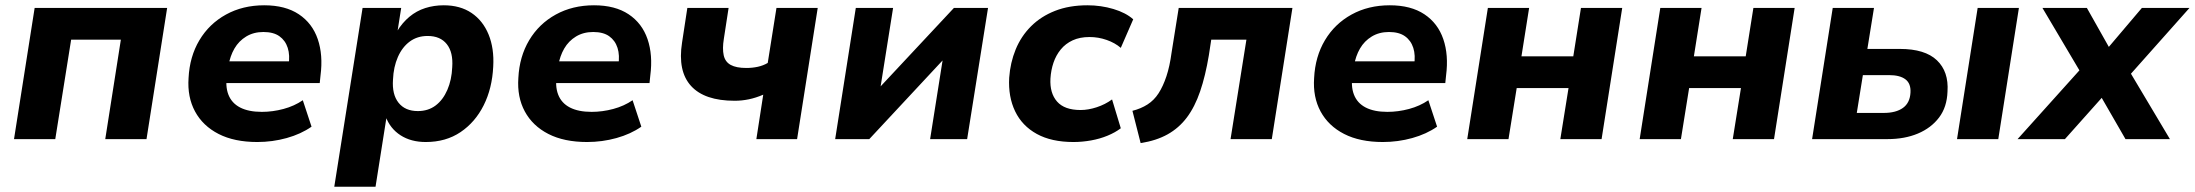

<svg xmlns="http://www.w3.org/2000/svg" viewBox="-20 -526 8299 726"><path d="M33 0 111 -496H612L534 0H378L437 -376H249L189 0Z M953 11Q866 11 806.5 -19.5Q747 -50 717.5 -104.5Q688 -159 693 -231Q697 -312 734 -374Q771 -436 834.5 -471Q898 -506 979 -506Q1059 -506 1110 -472Q1161 -438 1181.5 -378Q1202 -318 1192 -241L1189 -212H815L827 -294H1087L1071 -279Q1077 -317 1068 -345Q1059 -373 1036.5 -389Q1014 -405 976 -405Q939 -405 911 -388Q883 -371 866.5 -342.5Q850 -314 844 -278L839 -247Q831 -201 843.5 -168.5Q856 -136 888 -119.5Q920 -103 970 -103Q1011 -103 1052 -114Q1093 -125 1125 -147L1158 -47Q1118 -19 1064 -4Q1010 11 953 11Z M1244 180 1351 -496H1497L1483 -407H1481Q1501 -440 1528 -462.5Q1555 -485 1588 -495.5Q1621 -506 1658 -506Q1720 -506 1763 -477Q1806 -448 1827.5 -395.5Q1849 -343 1845 -274Q1841 -192 1809 -128Q1777 -64 1721.5 -26.5Q1666 11 1590 11Q1534 11 1494.5 -14.5Q1455 -40 1438 -86H1442L1400 180ZM1560 -106Q1599 -106 1627 -127Q1655 -148 1671.5 -186Q1688 -224 1690 -272Q1694 -328 1669.5 -359Q1645 -390 1597 -390Q1558 -390 1529.5 -369Q1501 -348 1484.5 -310.5Q1468 -273 1466 -225Q1462 -169 1487 -137.5Q1512 -106 1560 -106Z M2200 11Q2113 11 2053.5 -19.5Q1994 -50 1964.5 -104.5Q1935 -159 1940 -231Q1944 -312 1981 -374Q2018 -436 2081.5 -471Q2145 -506 2226 -506Q2306 -506 2357 -472Q2408 -438 2428.5 -378Q2449 -318 2439 -241L2436 -212H2062L2074 -294H2334L2318 -279Q2324 -317 2315 -345Q2306 -373 2283.5 -389Q2261 -405 2223 -405Q2186 -405 2158 -388Q2130 -371 2113.5 -342.5Q2097 -314 2091 -278L2086 -247Q2078 -201 2090.5 -168.5Q2103 -136 2135 -119.5Q2167 -103 2217 -103Q2258 -103 2299 -114Q2340 -125 2372 -147L2405 -47Q2365 -19 2311 -4Q2257 11 2200 11Z M2840 0 2866 -168Q2838 -156 2811.5 -150.5Q2785 -145 2758 -145Q2644 -145 2593 -201Q2542 -257 2559 -365L2579 -496H2735L2717 -379Q2711 -342 2716.5 -317Q2722 -292 2743 -280.5Q2764 -269 2802 -269Q2825 -269 2845.5 -273.5Q2866 -278 2883 -288L2916 -496H3072L2994 0Z M3138 0 3216 -496H3357L3306 -175H3287L3587 -496H3716L3637 0H3497L3548 -322H3567L3267 0Z M4039 11Q3956 11 3900.5 -19.5Q3845 -50 3818.5 -105Q3792 -160 3796 -232Q3800 -289 3820.5 -339Q3841 -389 3878.5 -426.5Q3916 -464 3969.5 -485Q4023 -506 4092 -506Q4143 -506 4190 -492Q4237 -478 4265 -453L4218 -345Q4196 -364 4164.5 -375Q4133 -386 4100 -386Q4063 -386 4036 -373.5Q4009 -361 3991 -339Q3973 -317 3963.5 -289Q3954 -261 3952 -229Q3949 -174 3977 -142Q4005 -110 4066 -110Q4095 -110 4127 -120.5Q4159 -131 4185 -150L4218 -41Q4197 -25 4168 -13Q4139 -1 4105.5 5Q4072 11 4039 11Z M4293 15 4262 -107Q4294 -115 4319 -131Q4344 -147 4361 -173.5Q4378 -200 4390.5 -237.5Q4403 -275 4410 -327L4437 -496H4867L4789 0H4633L4693 -376H4560L4551 -317Q4538 -239 4518 -180.5Q4498 -122 4468 -82Q4438 -42 4395 -18Q4352 6 4293 15Z M5209 11Q5122 11 5062.5 -19.5Q5003 -50 4973.5 -104.5Q4944 -159 4949 -231Q4953 -312 4990 -374Q5027 -436 5090.5 -471Q5154 -506 5235 -506Q5315 -506 5366 -472Q5417 -438 5437.5 -378Q5458 -318 5448 -241L5445 -212H5071L5083 -294H5343L5327 -279Q5333 -317 5324 -345Q5315 -373 5292.5 -389Q5270 -405 5232 -405Q5195 -405 5167 -388Q5139 -371 5122.5 -342.5Q5106 -314 5100 -278L5095 -247Q5087 -201 5099.5 -168.5Q5112 -136 5144 -119.5Q5176 -103 5226 -103Q5267 -103 5308 -114Q5349 -125 5381 -147L5414 -47Q5374 -19 5320 -4Q5266 11 5209 11Z M5528 0 5606 -496H5762L5733 -313H5929L5958 -496H6114L6036 0H5880L5911 -193H5715L5684 0Z M6180 0 6258 -496H6414L6385 -313H6581L6610 -496H6766L6688 0H6532L6563 -193H6367L6336 0Z M6832 0 6910 -496H7066L7041 -341H7164Q7259 -341 7304 -298Q7349 -255 7344 -180Q7342 -121 7312 -81.5Q7282 -42 7232 -21Q7182 0 7117 0ZM7001 -99H7103Q7149 -99 7175.5 -118Q7202 -137 7204 -176Q7206 -210 7185 -226Q7164 -242 7123 -242H7024ZM7380 0 7458 -496H7614L7536 0Z M7609 0 7868 -288 7870 -214 7703 -496H7871L7964 -331H7939L8079 -496H8259L8009 -215L8011 -292L8185 0H8017L7915 -177L7945 -176L7788 0Z"/></svg>

Font: Nunito Sans 10pt ExtraBold
Style: Italic
Weight: 800
Italic angle: -9°
Designer: Vernon Adams
Foundry: Vernon Adams
Version: Version 3.101;gftools[0.9.27]